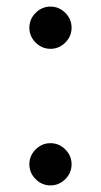

<svg xmlns="http://www.w3.org/2000/svg" viewBox="-20 -548 306 582"><path d="M178 -95Q197 -76 197 -50Q197 -24 178 -5Q159 14 133 14Q107 14 88 -5Q69 -24 69 -50Q69 -76 88 -95Q107 -114 133 -114Q159 -114 178 -95ZM178 -509Q197 -490 197 -464Q197 -438 178 -419Q159 -400 133 -400Q107 -400 88 -419Q69 -438 69 -464Q69 -490 88 -509Q107 -528 133 -528Q159 -528 178 -509Z"/></svg>

Font: Playfair Display
Style: Regular
Weight: 400
Designer: Claus Eggers S?rensen
Foundry: Claus Eggers S?rensen
Version: Version 1.003